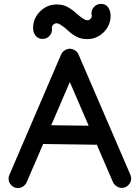

<svg xmlns="http://www.w3.org/2000/svg" viewBox="-20 -963 724 995"><path d="M455.6 -881.8Q455.6 -884.8 454.8 -887.9Q454.1 -891.1 454.1 -894Q454.1 -914.1 468.5 -928.5Q482.9 -942.9 502.9 -942.9H503.4Q527.8 -942.9 540.5 -924.8Q553.2 -906.7 553.2 -880.4Q553.2 -847.7 536.6 -820.3Q520 -793 492.7 -776.6Q465.3 -760.3 433.1 -760.3Q398.9 -760.3 375.5 -773.2Q352.1 -786.1 333.5 -803.7Q314.9 -821.3 294.9 -834Q282.2 -842.3 273.9 -842.3Q263.2 -842.3 256.1 -835.2Q249 -828.1 249 -817.9Q249 -815.9 249.3 -814Q249.5 -812 249.5 -810.1Q249.5 -790 235.1 -775.6Q220.7 -761.2 200.7 -761.2Q178.2 -761.2 164.8 -777.8Q151.4 -794.4 151.4 -818.8Q151.4 -851.6 168 -878.9Q184.6 -906.2 212.2 -923.1Q239.7 -939.9 272.5 -939.9Q307.1 -939.9 330.6 -926.8Q354 -913.6 372.8 -896.2Q391.6 -878.9 411.6 -865.7Q423.8 -857.9 431.6 -857.9Q441.9 -857.9 448.7 -864.7Q455.6 -871.6 455.6 -881.8ZM296.9 -681.2Q302.2 -693.4 315.2 -701.9Q328.1 -710.4 341.8 -710.4Q355 -710.4 368.4 -701.9Q381.8 -693.4 386.7 -681.2L655.3 -58.1Q659.7 -48.3 659.7 -38.1Q659.7 -18.1 645.3 -3.7Q630.9 10.7 610.8 10.7Q597.2 10.7 584 2Q570.8 -6.8 565.4 -19L481.9 -212.9L203.6 -216.8L118.2 -18.6Q113.3 -6.3 100.1 2.7Q86.9 11.7 73.2 11.7Q53.2 11.7 38.8 -2.7Q24.4 -17.1 24.4 -37.1Q24.4 -47.4 28.8 -57.1ZM341.8 -538.1 245.6 -314 439.5 -311.5Z"/></svg>

Font: Manjari
Style: Bold
Weight: 700
Designer: Santhosh Thottingal <santhosh.thottingal@gmail.com>
Version: Version 2.000